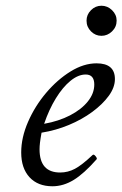

<svg xmlns="http://www.w3.org/2000/svg" viewBox="-20 -637 427 670"><path d="M163 13Q112 13 83 -18.5Q54 -50 54 -105Q54 -157 78 -212Q102 -267 141 -313Q180 -359 226 -387.5Q272 -416 317 -416Q381 -416 381 -361Q381 -332 359.5 -302.5Q338 -273 302 -246.5Q266 -220 220.5 -201Q175 -182 125 -174Q121 -152 119.5 -139Q118 -126 118 -116Q118 -35 190 -35Q217 -35 241.5 -48Q266 -61 303 -96Q307 -100 313.5 -92Q320 -84 317 -81Q273 -31 237 -9Q201 13 163 13ZM134 -205Q185 -214 224.5 -234.5Q264 -255 286.5 -283Q309 -311 309 -342Q309 -377 279 -377Q253 -377 226 -355Q199 -333 175 -294Q151 -255 134 -205ZM334 -512Q313 -512 297.5 -527.5Q282 -543 282 -565Q282 -586 297.5 -601.5Q313 -617 334 -617Q355 -617 371 -601.5Q387 -586 387 -565Q387 -543 371 -527.5Q355 -512 334 -512Z"/></svg>

Font: Junicode SmExp
Style: Italic
Weight: 400
Width: 6
Italic angle: -11°
Designer: Peter S. Baker
Version: Version 2.205; ttfautohint (v1.8.4)